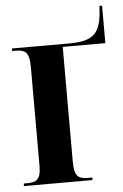

<svg xmlns="http://www.w3.org/2000/svg" viewBox="-50 -708 477 745"><g transform="rotate(-5 188.5 -335.5)"><path d="M13 0H280V-10H266C228 -10 210 -17 210 -78V-525H376V-671H366L365 -660C360 -562 330 -536 234 -536H13V-526H25C62 -526 80 -518 80 -458V-74C80 -17 61 -10 25 -10H13Z"/></g></svg>

Font: Noto Serif Display ExtraCondensed
Style: Bold
Weight: 700
Width: 2
Designer: Monotype Design Team
Foundry: Monotype Imaging Inc.
Version: Version 2.009